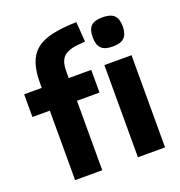

<svg xmlns="http://www.w3.org/2000/svg" viewBox="-144 -936 989 1057"><g transform="rotate(-20 350.5 -407.5)"><path d="M563 -620Q517 -620 496.5 -640.5Q476 -661 476 -706Q476 -751 496 -771Q516 -791 563 -791Q611 -791 631.5 -770.5Q652 -750 652 -706Q652 -662 631.5 -641Q611 -620 563 -620ZM484 -540H643V0H484ZM116 -407H14V-540H117V-566Q117 -635 132.5 -682Q148 -729 183.5 -758Q219 -787 277 -800Q335 -813 420 -815L428 -698Q384 -696 354.5 -689.5Q325 -683 307.5 -669.5Q290 -656 282.5 -633.5Q275 -611 275 -578V-540H407V-407H275V0H116Z"/></g></svg>

Font: Encode Sans Narrow
Style: Bold
Weight: 700
Designer: Pablo Impallari, Andres Torresi
Foundry: Pablo Impallari, Andres Torresi
Version: Version 1.000; ttfautohint (v1.00) -l 8 -r 50 -G 200 -x 14 -